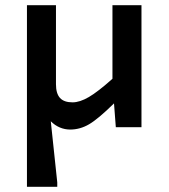

<svg xmlns="http://www.w3.org/2000/svg" viewBox="-20 -491 654 741"><path d="M251 9Q230 9 211 1Q192 -7 176 -23L201 213V230H84V-471H196V-166Q196 -130 211.5 -113Q227 -96 260 -96Q288 -96 323 -116.5Q358 -137 414 -187V-471H526V0H427L420 -92Q359 -32 324 -11.5Q289 9 251 9Z"/></svg>

Font: Intel One Mono Medium
Style: Regular
Weight: 500
Monospace: yes
Designer: Fred Shallcrass
Foundry: Frere-Jones Type LLC
Version: Version 1.400;hotconv 1.1.0;makeotfexe 2.6.0;FJTRelease1.4